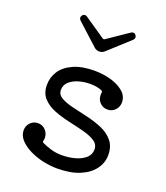

<svg xmlns="http://www.w3.org/2000/svg" viewBox="-142 -855 835 968"><g transform="rotate(20 276.0 -370.5)"><path d="M276 -610Q259 -610 247 -622L135 -724Q128 -731 128 -739Q128 -744 132 -750Q138 -758 147 -758Q153 -758 157 -755L270 -678Q276 -674 282 -678L395 -755Q400 -758 405 -758Q414 -758 420 -750Q424 -744 424 -739Q424 -731 417 -724L305 -622Q293 -610 276 -610ZM277 17Q241 17 202 8.5Q163 0 129.5 -16.5Q96 -33 75 -56Q54 -79 54 -107Q54 -131 70.5 -148Q87 -165 111 -165Q136 -165 152 -147Q168 -129 168 -106Q168 -102 167.5 -99Q167 -96 166 -92Q165 -91 165 -88Q165 -83 171 -80Q192 -70 219 -62Q246 -54 277 -54Q315 -54 348.5 -63.5Q382 -73 402.5 -91.5Q423 -110 423 -137Q423 -165 398.5 -180.5Q374 -196 336 -206Q298 -216 254.5 -225.5Q211 -235 173 -250Q135 -265 110.5 -291.5Q86 -318 86 -362Q86 -403 108 -436.5Q130 -470 175.5 -490.5Q221 -511 289 -511Q335 -511 377 -499Q419 -487 445.5 -464Q472 -441 472 -408Q472 -383 455.5 -366Q439 -349 415 -349Q390 -349 374 -366Q358 -383 358 -406Q358 -409 358 -412.5Q358 -416 359 -419V-421Q359 -427 353 -430Q341 -435 325.5 -438Q310 -441 289 -441Q259 -441 229.5 -432.5Q200 -424 180.5 -406.5Q161 -389 161 -362Q161 -337 185.5 -323Q210 -309 248 -300Q286 -291 329.5 -281Q373 -271 411 -255Q449 -239 473.5 -210Q498 -181 498 -134Q498 -93 472.5 -58.5Q447 -24 398 -3.5Q349 17 277 17Z"/></g></svg>

Font: Kiwi Maru
Style: Regular
Weight: 400
Designer: Hiroki-Chan
Version: Version 1.100